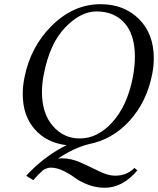

<svg xmlns="http://www.w3.org/2000/svg" viewBox="-20 -678 747 907"><path d="M436 -624Q360.8 -624 287.8 -548.1Q214.8 -472.2 187 -327.1Q178.2 -283.2 178.2 -243.7Q178.2 -142.1 229.5 -83Q280.8 -23.9 356.9 -23.9Q441.9 -23.9 511.5 -101.6Q581.1 -179.2 606.9 -310.1Q617.2 -363.8 617.2 -410.2Q617.2 -514.2 568.4 -569.1Q519.5 -624 436 -624ZM127 128.4Q201.2 54.2 294.4 7.8Q200.2 -3.4 143.8 -67.6Q87.4 -131.8 87.4 -234.4Q87.4 -270.5 95.2 -310.1Q124 -458 226.1 -558.1Q328.1 -658.2 455.1 -658.2Q565.9 -658.2 636.2 -588.4Q706.5 -518.6 706.5 -402.8Q706.5 -366.7 699.2 -329.1Q673.8 -197.8 592.8 -108.2Q511.7 -18.6 397.9 3.4Q329.6 20.5 253.4 71.3Q264.2 69.8 272 69.8Q316.9 69.8 362.1 90.3Q407.2 110.8 448.7 131.3Q490.2 151.9 523.9 151.9Q579.1 151.9 615.2 115.2L628.9 127Q559.1 209 475.1 209Q433.1 209 395 194.1Q356.9 179.2 333.5 161.6Q310.1 144 279.1 128.9Q248 113.8 219.2 113.8Q203.6 113.8 183.1 126Q159.2 147.9 137.2 172.9L104 152.8Q113.3 140.1 127 128.4Z"/></svg>

Font: Linux Libertine
Style: Italic
Weight: 400
Italic angle: -12°
Designer: Philipp H. Poll
Foundry: Philipp H. Poll
Version: Version 5.1.6 ; ttfautohint (v0.9)